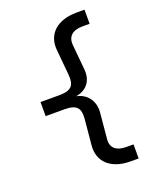

<svg xmlns="http://www.w3.org/2000/svg" viewBox="-168 -930 937 1140"><g transform="rotate(-20 300.0 -360.0)"><path d="M507 -741V-830H456C338 -830 261 -767 271 -662L286 -500C292 -433 272 -404 192 -404H74V-315H192C271 -315 292 -287 286 -220L271 -59C261 47 337 110 456 110H507V21H460C400 21 365 -7 370 -61L385 -223C392 -296 352 -350 285 -364C352 -375 392 -423 385 -497L370 -659C366 -713 401 -741 460 -741Z"/></g></svg>

Font: Tekne LDO Medium
Style: Regular
Weight: 500
Monospace: yes
Designer: Alessio Laiso, Mario Rullo, Paolo Rosset
Foundry: Alessio Laiso
Version: Version 1.000;hotconv 1.0.109;makeotfexe 2.5.65596